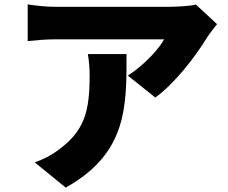

<svg xmlns="http://www.w3.org/2000/svg" viewBox="-20 -787 1040 874"><path d="M380 -541C386 -505 388 -476 388 -441C388 -278 363 -193 252 -109C210 -77 173 -60 138 -48L279 67C561 -90 556 -306 556 -541ZM872 -766C851 -760 785 -756 752 -756H233C189 -756 147 -761 106 -767V-600C158 -605 189 -608 233 -608H727C705 -566 636 -490 562 -443L687 -343C777 -408 872 -533 923 -617C933 -633 956 -662 968 -677Z"/></svg>

Font: Noto Sans CJK JP Black
Style: Regular
Weight: 900
Designer: Ryoko NISHIZUKA (kana & ideographs); Paul D. Hunt (Latin, Greek & Cyrillic); Wenlong ZHANG (bopomofo); Sandoll Communica
Foundry: Adobe Systems Incorporated
Version: Version 1.004;PS 1.004;hotconv 1.0.82;makeotf.lib2.5.63406